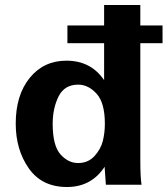

<svg xmlns="http://www.w3.org/2000/svg" viewBox="-20 -740 671 769"><path d="M43 -245Q43 -359 99 -428Q155 -497 246 -497Q344 -497 397 -419V-567H250V-638H397V-720H542V-638H631V-567H542V-101Q542 -28 547 0H404L399 -72Q346 9 248 9Q148 9 95.5 -65.5Q43 -140 43 -245ZM400 -244Q400 -328 367 -364.5Q334 -401 293 -401Q238 -401 214.5 -353.5Q191 -306 191 -244Q191 -157 222 -122Q253 -87 293 -87Q333 -87 358.5 -115Q384 -143 392 -176Q400 -209 400 -244Z"/></svg>

Font: cwTeXHei
Style: Medium
Weight: 500
Version: Version 1.17